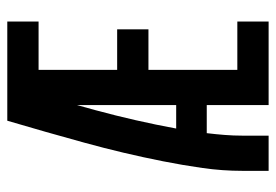

<svg xmlns="http://www.w3.org/2000/svg" viewBox="-138 -638 775 540"><g transform="rotate(-90 250.0 -367.5)"><path d="M40 0V-74Q40 -130 48 -186Q56 -242 67 -297.5Q78 -353 91 -408Q104 -463 119 -517.5Q134 -572 149.5 -626.5Q165 -681 181 -735H225V-723L276 -710Q241 -599 210.5 -486.5Q180 -374 159 -260H225V-174H146Q143 -149 141 -124Q139 -99 139 -74V0ZM225 0V-735H460V-647H324V-426H438V-338H324V-88H460V0Z"/></g></svg>

Font: Zed Mono Semibold
Style: Regular
Weight: 600
Monospace: yes
Designer: Belleve Invis
Foundry: Belleve Invis
Version: Version 1.0.0; ttfautohint (v1.8.4)